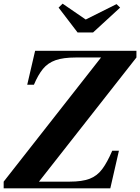

<svg xmlns="http://www.w3.org/2000/svg" viewBox="-72 -1027 764 1047"><path d="M395.5 -920.5 563.5 -1004.5 583 -985.5 435.5 -850H351L247.5 -985.5L269.5 -1007ZM479 -713.5H341.5Q273.5 -713.5 231.2 -698.8Q189 -684 162.2 -651.2Q135.5 -618.5 113 -565H76.5L119.5 -750H672V-713.5L140.5 -36.5H308Q376 -36.5 417 -52.2Q458 -68 485.5 -105Q513 -142 540 -205H576.5L529.5 0H-52V-36.5Z"/></svg>

Font: Bodoni* 06pt
Style: Bold Italic
Weight: 700
Italic angle: -13°
Version: Version 2.3